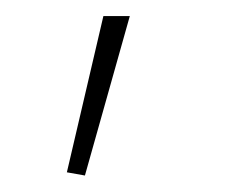

<svg xmlns="http://www.w3.org/2000/svg" viewBox="-20 -105 288 234"><path d="M106 -85.4 61.5 105 83.5 108.9 138.2 -85.4Z"/></svg>

Font: Estedad VF
Style: Regular
Weight: 100
Designer: Amin Abedi
Version: Version 7.3